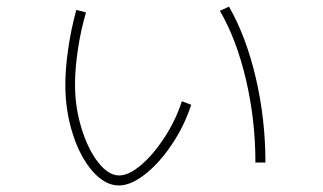

<svg xmlns="http://www.w3.org/2000/svg" viewBox="-20 -568 978 581"><path d="M177.7 -311.5Q177.7 -360.4 186.5 -420.9Q195.3 -481.4 210.9 -538.1L240.2 -530.3Q224.6 -477.5 215.8 -418.9Q207 -360.4 207 -311.5Q207 -243.7 226.6 -179.9Q246.1 -116.2 277.1 -76.7Q308.1 -37.1 340.8 -37.1Q370.1 -37.1 407.5 -69.1Q444.8 -101.1 478.5 -153.1Q512.2 -205.1 530.3 -261.7L558.6 -251Q538.1 -187.5 500.2 -131.1Q462.4 -74.7 419.2 -40.8Q376 -6.8 339.8 -6.8Q297.9 -6.8 260.3 -49.6Q222.7 -92.3 200.2 -162.6Q177.7 -232.9 177.7 -311.5ZM645.5 -535.2 672.9 -547.9Q724.6 -458 753.9 -333Q783.2 -208 783.2 -76.2H752.9Q752.9 -204.6 724.4 -326.7Q695.8 -448.7 645.5 -535.2Z"/></svg>

Font: Pretendard JP Thin
Style: Regular
Weight: 100
Designer: Base glyphs from Inter by Rasmus Andersson; Hangeul glyphs from Noto Sans CJK(Source Han Sans) by Jang Soo-young and Kan
Foundry: Kil Hyung-jin
Version: Version 1.309